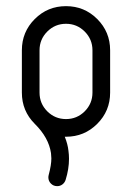

<svg xmlns="http://www.w3.org/2000/svg" viewBox="-20 -444 440 640"><path d="M347.1 -276.5V-135.3Q347.1 -74.1 304.1 -31.2Q261.2 11.8 200 11.8H195.9Q205.9 36.5 208.2 58.8Q210 71.8 210 85.3Q210 119.4 198.8 155.3Q195.9 164.7 188.2 170.6Q180.6 176.5 170.6 176.5Q158.2 176.5 149.7 167.9Q141.2 159.4 141.2 147.1Q141.2 143.5 142.4 138.8Q151.2 105.9 151.2 84.1Q151.2 78.2 150 66.5Q142.4 14.7 95.9 -31.2Q52.9 -74.1 52.9 -135.3V-276.5Q52.9 -337.6 95.9 -380.6Q138.8 -423.5 200 -423.5Q261.2 -423.5 304.1 -380.6Q347.1 -337.6 347.1 -276.5ZM111.8 -276.5V-135.3Q111.8 -98.8 137.6 -72.9Q163.5 -47.1 200 -47.1Q236.5 -47.1 262.4 -72.9Q288.2 -98.8 288.2 -135.3V-276.5Q288.2 -312.9 262.4 -338.8Q236.5 -364.7 200 -364.7Q163.5 -364.7 137.6 -338.8Q111.8 -312.9 111.8 -276.5Z"/></svg>

Font: OpenGost Type B TT
Style: Regular
Weight: 400
Version: Version 0.3